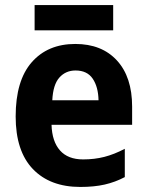

<svg xmlns="http://www.w3.org/2000/svg" viewBox="-20 -730 582 760"><path d="M278 -556Q383 -556 443 -490.5Q503 -425 503 -308V-236H184Q186 -170 217.5 -134.5Q249 -99 309 -99Q354 -99 393 -109Q432 -119 474 -141V-29Q436 -9 394.5 0.5Q353 10 298 10Q178 10 110 -61Q42 -132 42 -269Q42 -411 105.5 -483.5Q169 -556 278 -556ZM279 -451Q240 -451 215 -423Q190 -395 187 -333H370Q369 -386 347 -418.5Q325 -451 279 -451ZM428 -710V-610H117V-710Z"/></svg>

Font: Noto Sans Devanagari UI SemiCondensed
Style: Bold
Weight: 700
Width: 4
Designer: Jelle Bosma - Monotype Design Team
Foundry: Monotype Imaging Inc.
Version: Version 2.004; ttfautohint (v1.8.4.7-5d5b)